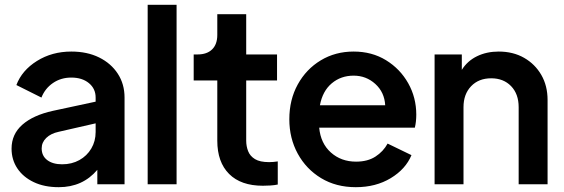

<svg xmlns="http://www.w3.org/2000/svg" viewBox="-20 -765 2341 797"><path d="M224 12Q164 12 120 -9Q76 -30 52 -66Q28 -102 28 -148Q28 -208 73 -247.5Q118 -287 200 -305L377 -343V-360Q377 -397 349 -420Q321 -443 276 -443Q233 -443 200 -420.5Q167 -398 152 -360L48 -412Q71 -473 133.5 -512Q196 -551 276 -551Q342 -551 391.5 -526.5Q441 -502 469 -459Q497 -416 497 -360V0H384V-60Q323 12 224 12ZM153 -149Q153 -118 176 -100.5Q199 -83 238 -83Q278 -83 309.5 -100.5Q341 -118 359 -148.5Q377 -179 377 -217V-253L224 -218Q191 -211 172 -192.5Q153 -174 153 -149Z M593 0V-745H713V0Z M1071 6Q980 6 931 -43Q882 -92 882 -181V-431H784V-539H800Q839 -539 860.5 -560Q882 -581 882 -620V-706H1002V-539H1130V-431H1002V-181Q1002 -158 1010 -137.5Q1018 -117 1038.5 -104.5Q1059 -92 1097 -92Q1114 -92 1133 -95V1Q1119 4 1102 5Q1085 6 1071 6Z M1457 12Q1375 12 1313 -25.5Q1251 -63 1216 -127Q1181 -191 1181 -270Q1181 -351 1216 -414.5Q1251 -478 1311.5 -514.5Q1372 -551 1448 -551Q1524 -551 1582.5 -515Q1641 -479 1674.5 -419.5Q1708 -360 1708 -289Q1708 -275 1706.5 -261Q1705 -247 1702 -235H1305Q1311 -170 1353.5 -132Q1396 -94 1458 -94Q1506 -94 1538.5 -115Q1571 -136 1589 -169L1688 -121Q1664 -63 1602 -25.5Q1540 12 1457 12ZM1448 -451Q1395 -451 1357 -419Q1319 -387 1308 -328H1579Q1576 -382 1538 -416.5Q1500 -451 1448 -451Z M1784 0V-539H1897V-475Q1920 -512 1960 -531.5Q2000 -551 2050 -551Q2110 -551 2155.5 -525Q2201 -499 2227 -454Q2253 -409 2253 -350V0H2133V-320Q2133 -375 2101.5 -407.5Q2070 -440 2019 -440Q1967 -440 1935.5 -407Q1904 -374 1904 -320V0Z"/></svg>

Font: Plus Jakarta Display Medium
Style: Regular
Weight: 500
Designer: Gumpita Rahayu
Foundry: Tokotype Studio
Version: Version 1.000